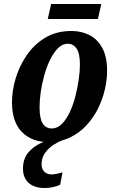

<svg xmlns="http://www.w3.org/2000/svg" viewBox="-20 -701 581 961"><path d="M221 10Q140 10 90 -40Q40 -90 40 -190Q40 -247 58.5 -309Q77 -371 114 -425Q151 -479 207 -512.5Q263 -546 338 -546Q387 -546 427.5 -525.5Q468 -505 492 -461Q516 -417 516 -346Q516 -303 505 -254Q494 -205 471 -158.5Q448 -112 412.5 -73.5Q377 -35 329.5 -12.5Q282 10 221 10ZM239 -58Q267 -58 289.5 -80.5Q312 -103 329 -139Q346 -175 357 -218Q368 -261 374 -302.5Q380 -344 380 -377Q380 -433 363.5 -457.5Q347 -482 319 -482Q293 -482 271 -460.5Q249 -439 231.5 -403.5Q214 -368 202 -325.5Q190 -283 184 -241Q178 -199 178 -164Q178 -107 194 -82.5Q210 -58 239 -58ZM204 240Q152 240 123.5 214.5Q95 189 95 142Q95 87 131.5 51.5Q168 16 226 0H295Q275 7 250 22.5Q225 38 206.5 63Q188 88 188 121Q188 144 201.5 158Q215 172 237 172Q249 172 263 169Q277 166 293 162L281 224Q244 240 204 240ZM219 -606 236 -681H487L470 -606Z"/></svg>

Font: Noto Serif Condensed
Style: Bold Italic
Weight: 700
Width: 3
Italic angle: -12°
Designer: Monotype Design Team
Foundry: Monotype Imaging Inc.
Version: Version 2.014